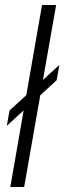

<svg xmlns="http://www.w3.org/2000/svg" viewBox="-20 -743 256 763"><path d="M21 0 147 -723H203L76 0ZM7 -243 18 -304 216 -485 205 -424Z"/></svg>

Font: Archivo SemiCondensed ExtraLight
Style: Italic
Weight: 250
Width: 4
Italic angle: -10°
Designer: Hector Gatti
Foundry: Omnibus-Type
Version: Version 2.001